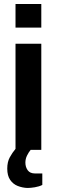

<svg xmlns="http://www.w3.org/2000/svg" viewBox="-20 -744 282 953"><path d="M57 -607V-724H185V-607ZM116 189Q91 188 68 179Q45 170 30.5 149Q16 128 16 93Q16 60 28.5 37Q41 14 57 -5V-527H185V0H132Q122 12 114 28.5Q106 45 106 63Q106 85 117.5 101Q129 117 154 117H190V174Q174 182 153 185.5Q132 189 116 189Z"/></svg>

Font: Archivo SemiCondensed
Style: Bold
Weight: 680
Width: 4
Designer: Hector Gatti
Foundry: Omnibus-Type
Version: Version 2.001; ttfautohint (v1.8.3)